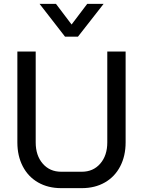

<svg xmlns="http://www.w3.org/2000/svg" viewBox="-20 -967 741 995"><path d="M70 -229V-700H165V-229Q165 -161 201.5 -119Q238 -77 297 -77H404Q463 -77 499.5 -119Q536 -161 536 -229V-700H631V-229Q631 -159 603 -105Q575 -51 523.5 -21.5Q472 8 404 8H297Q229 8 177.5 -21.5Q126 -51 98 -105Q70 -159 70 -229ZM185 -947H270L351 -840L432 -947H517L384 -777H317Z"/></svg>

Font: Bai Jamjuree Medium
Style: Regular
Weight: 500
Version: Version 1.000; ttfautohint (v1.6)